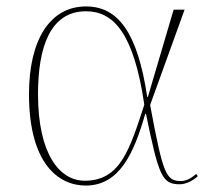

<svg xmlns="http://www.w3.org/2000/svg" viewBox="-20 -566 656 596"><path d="M246 10C352 10 396 -92 431 -213H433C473 -19 483 6 538 6C558 6 580 -6 594 -19L589 -26C577 -16 561 -4 542 -4C495 -4 486 -26 446 -240L553 -536H519L439 -265H437C407 -466 346 -546 247 -546C135 -546 70 -442 70 -274C70 -56 163 10 246 10ZM243 -5C166 -5 98 -86 98 -274C98 -418 135 -531 247 -531C331 -531 395 -466 428 -241C382 -100 353 -5 243 -5Z"/></svg>

Font: Noto Serif Display Thin
Style: Regular
Weight: 100
Designer: Monotype Design Team
Foundry: Monotype Imaging Inc.
Version: Version 2.009